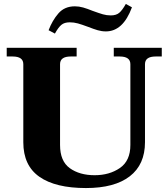

<svg xmlns="http://www.w3.org/2000/svg" viewBox="-20 -942 852 972"><path d="M226 -789Q245 -839 276 -874.5Q307 -910 359 -910Q380 -910 401 -904Q422 -898 449 -887Q482 -875 501 -869.5Q520 -864 541 -864Q568 -864 583.5 -877Q599 -890 617 -922L648 -905Q603 -783 516 -783Q495 -783 474.5 -789Q454 -795 426 -806Q394 -818 374 -823.5Q354 -829 333 -829Q306 -829 290.5 -816Q275 -803 258 -772ZM98 -222V-617Q98 -656 44 -656H14V-700H368V-656H338Q284 -656 284 -617V-208Q284 -126 333.5 -90.5Q383 -55 459 -55Q534 -55 587 -91.5Q640 -128 640 -208V-617Q640 -656 586 -656H556V-700H799V-656H768Q714 -656 714 -617V-222Q714 -109 637 -49.5Q560 10 415 10Q261 10 179.5 -47Q98 -104 98 -222Z"/></svg>

Font: Taviraj
Style: Bold
Weight: 700
Designer: Katatrad Team
Foundry: CadsonDemak
Version: Version 1.001